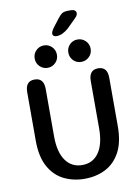

<svg xmlns="http://www.w3.org/2000/svg" viewBox="-105 -1054 829 1135"><g transform="rotate(-10 309.5 -487.0)"><path d="M310 10.5Q242 10.5 186 -17.2Q130 -45 96.8 -105Q63.5 -165 63.5 -262.5V-552.5Q63.5 -619 119 -619Q174.5 -619 174.5 -552.5V-268.5Q174.5 -173.5 210.5 -122.8Q246.5 -72 310 -72Q374 -72 409.5 -122.8Q445 -173.5 445 -268.5V-552.5Q445 -619 500.5 -619Q556 -619 556 -552.5V-262.5Q556 -165 523 -105Q490 -45 434.5 -17.2Q379 10.5 310 10.5ZM208 -673.5Q180.5 -673.5 161 -693Q141.5 -712.5 141.5 -740.5Q141.5 -769 161 -788.5Q180.5 -808 208 -808Q236 -808 255.5 -788.5Q275 -769 275 -740.5Q275 -712.5 255.5 -693Q236 -673.5 208 -673.5ZM410 -673.5Q382 -673.5 362.8 -693Q343.5 -712.5 343.5 -740.5Q343.5 -769 362.8 -788.5Q382 -808 410 -808Q438 -808 457.8 -788.5Q477.5 -769 477.5 -740.5Q477.5 -712.5 457.8 -693Q438 -673.5 410 -673.5ZM291 -849Q282 -849 275.5 -853.8Q269 -858.5 269 -867.5Q269 -880 286 -903L320.5 -948Q336.5 -969.5 349 -977.2Q361.5 -985 386 -985H403.5Q417 -985 425 -978.8Q433 -972.5 433 -962.5Q433 -948.5 417 -933.5L365 -882Q345.5 -865 327.8 -857Q310 -849 291 -849Z"/></g></svg>

Font: Sono Medium
Style: Regular
Weight: 500
Designer: Tyler Finck
Foundry: Tyler Finck
Version: Version 2.112